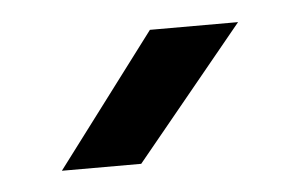

<svg xmlns="http://www.w3.org/2000/svg" viewBox="-28 -760 338 217"><g transform="rotate(-5 141.5 -651.0)"><path d="M35 -576 148 -726H248L125 -576Z"/></g></svg>

Font: Violet Sans
Style: Regular
Weight: 400
Designer: Calvin Waterman
Foundry: Violet Office
Version: Version 1.013